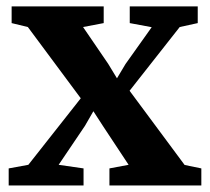

<svg xmlns="http://www.w3.org/2000/svg" viewBox="-20 -566 641 586"><path d="M66.5 -63 226.5 -266 65 -483.5 15.5 -495.5V-546.5H296.5V-495.5L233.5 -483.5L310 -371.5L337 -327L363 -370.5L443 -483L376 -495.5V-546.5H583.5V-495.5L528.5 -483.5L375.5 -289L543.5 -62.5L594.5 -52V0H314V-52L372.5 -63L295.5 -179.5L265 -226.5L239 -181.5L159 -63L235 -52V0H6.5V-52Z"/></svg>

Font: Merriweather Text Regular
Style: Bold
Weight: 700
Designer: Eben Sorkin
Foundry: Eben Sorkin
Version: Version 2.100; ttfautohint (v1.7.19-72a1) -l 8 -r 50 -G 200 